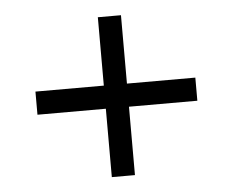

<svg xmlns="http://www.w3.org/2000/svg" viewBox="-42 -612 701 579"><g transform="rotate(-5 309.0 -322.0)"><path d="M344 -357H551V-287H344V-80H274V-287H67V-357H274V-564H344Z"/></g></svg>

Font: Fragment Mono SC
Style: Regular
Weight: 400
Monospace: yes
Designer: Wei Huang based on Nimbus Sans by URW Studio, based on Helvetica by Max Miedinger.
Foundry: Wei Huang
Version: Version 1.012; ttfautohint (v1.8.4.7-5d5b)